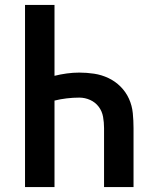

<svg xmlns="http://www.w3.org/2000/svg" viewBox="-20 -755 640 775"><path d="M81 0V-735H200V-449Q224 -455 249.5 -458.5Q275 -462 300 -462Q330 -462 360 -457.5Q390 -453 417.5 -440Q445 -427 466.5 -405.5Q488 -384 500.5 -356.5Q513 -329 516 -298.5Q519 -268 519 -238V0H400V-238Q400 -261 396 -283.5Q392 -306 378.5 -324Q365 -342 344 -351.5Q323 -361 300 -361Q275 -361 249.5 -358Q224 -355 200 -349V0Z"/></svg>

Font: R Plex Mono
Style: Bold
Weight: 700
Monospace: yes
Designer: Belleve Invis
Foundry: Belleve Invis
Version: Version 31.8.0